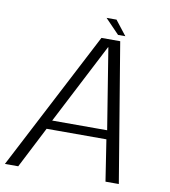

<svg xmlns="http://www.w3.org/2000/svg" viewBox="-107 -849 815 922"><g transform="rotate(10 301.0 -388.0)"><path d="M-21 0H44L147 -201H438.5L469.5 0H534.5L422 -676.5H330.5ZM166.5 -244.5 369.5 -638H371L434.5 -244.5ZM406.5 -704.5H442L386.5 -775.5H338Z"/></g></svg>

Font: Anybody UltraCondensed Thin Light
Style: Italic
Weight: 300
Italic angle: -10°
Version: Version 1.111